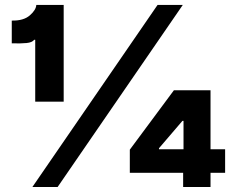

<svg xmlns="http://www.w3.org/2000/svg" viewBox="-20 -747 939 767"><path d="M109.4 0 609.4 -727.3H710.2L210.2 0ZM234.4 -727.3V-340.9H120.7V-588.1H116.5Q109 -577.4 86.1 -575.1Q63.2 -572.8 27 -573.9V-664.8Q73.9 -663.7 98.9 -685.4Q123.9 -707 125 -727.3ZM498.6 -56.8V-149.1L674.7 -386.4H821V-150.6H879.3V-56.8H821V0H711.6V-56.8ZM713.1 -150.6V-264.2H708.8L615.1 -154.8V-150.6Z"/></svg>

Font: Inter UI Black
Style: Regular
Weight: 900
Designer: Rasmus Andersson
Foundry: rsms
Version: 3.2;8d6f07862